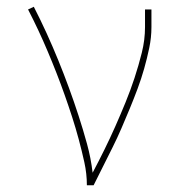

<svg xmlns="http://www.w3.org/2000/svg" viewBox="-20 -548 540 568"><path d="M237 0Q237 -34 229.5 -68Q222 -102 213 -135.5Q204 -169 193.5 -201.5Q183 -234 171.5 -266.5Q160 -299 147.5 -331Q135 -363 121.5 -395Q108 -427 93.5 -458Q79 -489 63 -520L80 -528Q100 -489 118 -449.5Q136 -410 152.5 -369.5Q169 -329 184 -288Q199 -247 212.5 -205.5Q226 -164 237.5 -122Q249 -80 254 -37Q272 -71 289 -105.5Q306 -140 321.5 -175Q337 -210 351.5 -245.5Q366 -281 378 -317.5Q390 -354 399.5 -392Q409 -430 409 -468V-520H428V-468Q428 -437 421.5 -406Q415 -375 406.5 -345Q398 -315 387 -285.5Q376 -256 364 -227Q352 -198 339.5 -169Q327 -140 313 -112Q299 -84 285 -56Q271 -28 257 0Z"/></svg>

Font: Zed Mono Thin
Style: Regular
Weight: 100
Monospace: yes
Designer: Belleve Invis
Foundry: Belleve Invis
Version: Version 1.0.0; ttfautohint (v1.8.4)